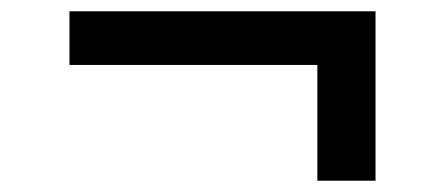

<svg xmlns="http://www.w3.org/2000/svg" viewBox="-20 -455 788 340"><path d="M542 -135V-340H103V-435H645V-135Z"/></svg>

Font: Nunito Sans 10pt Expanded
Style: Bold
Weight: 700
Width: 7
Designer: Vernon Adams
Foundry: Vernon Adams
Version: Version 3.101;gftools[0.9.27]